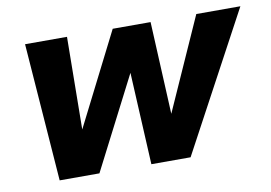

<svg xmlns="http://www.w3.org/2000/svg" viewBox="-61 -604 987 699"><g transform="rotate(-10 432.5 -255.0)"><path d="M107 0 69 -510H224L220 -154H213L393 -510H533L550 -154H543L702 -510H865L591 0H446L428 -355H436L254 0Z"/></g></svg>

Font: Instrument Sans
Style: Bold Italic
Weight: 700
Italic angle: -13°
Designer: Rodrigo Fuenzalida
Foundry: fragTYPE
Version: Version 1.000;gftools[0.9.28]